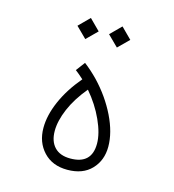

<svg xmlns="http://www.w3.org/2000/svg" viewBox="-98 -720 726 802"><g transform="rotate(15 265.0 -319.0)"><path d="M262.2 -345.7Q217.8 -292.5 195.3 -239.7Q172.9 -187 172.9 -144Q172.9 -99.1 196.5 -74Q220.2 -48.8 265.1 -48.8Q357.4 -48.8 357.4 -137.2Q357.4 -181.2 331.5 -238Q305.7 -294.9 262.2 -345.7ZM228.5 -381.3Q207.5 -400.4 192.4 -411.6L221.7 -450.7Q252.4 -427.2 281.2 -397.5Q337.9 -337.9 372.1 -268.1Q406.2 -198.2 406.2 -137.2Q406.2 -78.1 369.1 -39.1Q332 0 265.1 0Q200.2 0 162.1 -40.8Q124 -81.5 124 -144Q124 -198.2 150.9 -259.8Q177.7 -321.3 228.5 -381.3ZM287.6 -592.3 333.5 -638.2 379.4 -592.3 333.5 -546.9ZM150.9 -592.3 196.8 -638.2 242.7 -592.3 196.8 -546.9Z"/></g></svg>

Font: AzarMehrMonospaced
Style: SerifRegular
Weight: 1
Designer: Amin Abedi
Version: Version 1.00